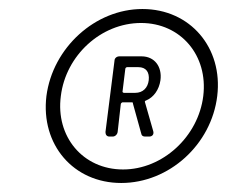

<svg xmlns="http://www.w3.org/2000/svg" viewBox="-20 -735 503 426"><path d="M296 -715C191 -715 97 -629 83 -522C70 -414 143 -329 249 -329C355 -329 449 -414 462 -522C475 -629 402 -715 296 -715ZM253 -359C164 -359 103 -432 115 -522C126 -612 204 -684 293 -684C381 -684 442 -612 431 -522C420 -432 341 -359 253 -359ZM336 -557C340 -587 323 -610 294 -610H245C239 -610 234 -606 234 -600L214 -442C214 -436 217 -432 223 -432H230C235 -432 240 -436 241 -442L248 -504C248 -506 251 -508 252 -508H272C274 -508 275 -508 275 -505L293 -440C294 -434 297 -432 302 -432H311C318 -432 322 -437 320 -444L302 -507C301 -510 301 -511 304 -512C321 -519 333 -536 336 -557ZM262 -586H287C304 -586 312 -575 310 -557C308 -540 297 -529 280 -529H255C253 -529 251 -531 252 -533L258 -582C258 -584 260 -586 262 -586Z"/></svg>

Font: Barlow Semi Condensed Light
Style: Italic
Weight: 300
Width: 4
Italic angle: -7°
Designer: Jeremy Tribby
Foundry: Tribby Type
Version: Version 1.422;hotconv 1.0.109;makeotfexe 2.5.65596